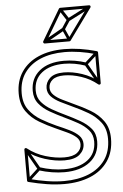

<svg xmlns="http://www.w3.org/2000/svg" viewBox="-62 -963 656 1027"><g transform="rotate(-5 266.5 -449.5)"><path d="M409 -600 415 -616Q385 -626 355 -631Q325 -636 296 -636Q296 -636 296 -636Q296 -636 296 -636Q212 -636 164 -596.5Q116 -557 116 -490Q116 -490 116 -490Q116 -490 116 -490Q116 -449 138.5 -421Q161 -393 197 -372.5Q233 -352 273 -333Q273 -333 273 -333Q273 -333 273 -333Q309 -316 342.5 -297.5Q376 -279 398 -254Q420 -229 420 -192Q420 -192 420 -192Q420 -192 420 -192Q420 -128 373.5 -93Q327 -58 248 -58Q248 -58 248 -58Q248 -58 248 -58Q217 -58 183.5 -63.5Q150 -69 117 -80L111 -64Q146 -53 181 -47.5Q216 -42 248 -42Q248 -42 248 -42Q248 -42 248 -42Q334 -42 385 -82Q436 -122 436 -192Q436 -192 436 -192Q436 -192 436 -192Q436 -233 413.5 -260Q391 -287 355 -307.5Q319 -328 279 -347Q279 -347 279 -347Q279 -347 279 -347Q243 -364 209.5 -383Q176 -402 154 -427.5Q132 -453 132 -490Q132 -490 132 -490Q132 -490 132 -490Q132 -551 176 -585.5Q220 -620 296 -620Q296 -620 296 -620Q296 -620 296 -620Q323 -620 352 -615Q381 -610 409 -600ZM479 -658 469 -670 407 -614Q405 -612 404.5 -609Q404 -606 405 -604L467 -496L481 -504L419 -612Q418 -614 417 -607.5Q416 -601 417 -602ZM47 -21 57 -9 119 -66Q121 -68 122 -71Q123 -74 121 -76L59 -185L45 -177L107 -68Q109 -66 110 -73Q111 -80 109 -78ZM44 -181V-15Q44 -12 45.5 -10Q47 -8 50 -7Q101 6 148.5 13.5Q196 21 242 21Q321 21 381.5 -4Q442 -29 476.5 -78.5Q511 -128 511 -200Q511 -257 484 -294.5Q457 -332 415.5 -356.5Q374 -381 331 -400Q300 -415 271.5 -428.5Q243 -442 225 -459Q207 -476 207 -498Q207 -524 227.5 -541Q248 -558 290 -558Q333 -558 381.5 -542Q430 -526 469 -494Q473 -491 477.5 -493Q482 -495 482 -500V-664Q482 -667 480.5 -669Q479 -671 476 -672Q430 -685 387 -691.5Q344 -698 303 -698Q224 -698 165 -672.5Q106 -647 73 -598.5Q40 -550 40 -482Q40 -424 67 -386Q94 -348 135.5 -323.5Q177 -299 220 -280Q251 -266 280 -252.5Q309 -239 327.5 -223Q346 -207 346 -184Q346 -157 323.5 -139Q301 -121 254 -121Q207 -121 153.5 -137Q100 -153 57 -187Q53 -190 48.5 -188Q44 -186 44 -181ZM60 -181 47 -175Q93 -140 148.5 -122.5Q204 -105 254 -105Q310 -105 336 -128.5Q362 -152 362 -184Q362 -211 343.5 -229.5Q325 -248 294.5 -263Q264 -278 226 -294Q186 -312 147 -335Q108 -358 82 -393Q56 -428 56 -482Q56 -546 87 -590.5Q118 -635 173.5 -658.5Q229 -682 303 -682Q343 -682 385 -675.5Q427 -669 472 -656L466 -664V-500L479 -506Q438 -540 387 -557Q336 -574 290 -574Q239 -574 215 -551.5Q191 -529 191 -498Q191 -472 209 -453Q227 -434 257.5 -418.5Q288 -403 325 -386Q365 -368 404 -345Q443 -322 469 -287.5Q495 -253 495 -200Q495 -132 462.5 -86.5Q430 -41 373 -18Q316 5 242 5Q198 5 151 -2.5Q104 -10 54 -23L60 -15ZM346 -848 332 -856 301 -809 315 -801ZM307 -916 293 -908 332 -848Q334 -845 337 -844.5Q340 -844 343 -845L460 -905L452 -919L335 -859Q333 -858 340.5 -856Q348 -854 346 -856ZM328 -742 342 -748 315 -808Q314 -812 310.5 -813Q307 -814 304 -812L198 -752L206 -738L312 -798Q315 -800 307.5 -802.5Q300 -805 301 -802ZM209 -741 308 -908 301 -904H456L450 -917L329 -750L335 -753H202ZM195 -749Q193 -745 195.5 -741Q198 -737 202 -737H335Q337 -737 338.5 -738Q340 -739 341 -740L462 -907Q465 -912 463 -916Q461 -920 456 -920H301Q297 -920 294 -916Z"/></g></svg>

Font: Tilt Prism
Style: Regular
Weight: 400
Version: Version 1.000